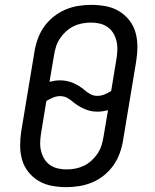

<svg xmlns="http://www.w3.org/2000/svg" viewBox="-20 -763 640 791"><path d="M254 8Q223 8 193.5 2.5Q164 -3 139.5 -17.5Q115 -32 97 -54.5Q79 -77 71 -105Q63 -133 63 -163.5Q63 -194 68 -225L122 -550Q126 -576 135.5 -602.5Q145 -629 161 -652Q177 -675 200 -693.5Q223 -712 248.5 -723Q274 -734 301.5 -738.5Q329 -743 355 -743Q386 -743 415.5 -737.5Q445 -732 469.5 -717.5Q494 -703 512 -680.5Q530 -658 538 -630Q546 -602 546 -571.5Q546 -541 541 -510L487 -185Q483 -159 473.5 -132.5Q464 -106 448 -83Q432 -60 409.5 -41.5Q387 -23 361 -12Q335 -1 307.5 3.5Q280 8 254 8ZM381 -368Q396 -368 410.5 -374Q425 -380 438 -388L460 -522Q463 -541 463.5 -559.5Q464 -578 459.5 -595.5Q455 -613 446 -627.5Q437 -642 422.5 -652Q408 -662 390.5 -666Q373 -670 355 -670Q337 -670 318.5 -666.5Q300 -663 283.5 -655Q267 -647 253 -634.5Q239 -622 228 -606Q217 -590 211.5 -573Q206 -556 203 -538L184 -426Q196 -429 206.5 -430.5Q217 -432 228 -432Q256 -432 281.5 -421Q307 -410 327 -393Q338 -383 351.5 -375.5Q365 -368 381 -368ZM254 -65Q272 -65 290.5 -68.5Q309 -72 325.5 -80Q342 -88 356 -100.5Q370 -113 381 -129Q392 -145 397.5 -162Q403 -179 406 -197L425 -309Q413 -306 402.5 -304.5Q392 -303 381 -303Q353 -303 328 -314Q303 -325 282 -342Q271 -352 257.5 -359.5Q244 -367 228 -367Q213 -367 198.5 -361Q184 -355 171 -347L149 -213Q146 -194 145.5 -175.5Q145 -157 149.5 -139.5Q154 -122 163 -107.5Q172 -93 186.5 -83Q201 -73 218.5 -69Q236 -65 254 -65Z"/></svg>

Font: Iosevka Plex Etoile
Style: Italic
Weight: 400
Italic angle: -9°
Designer: Belleve Invis
Foundry: Belleve Invis
Version: Version 25.1.1; ttfautohint (v1.8.4)